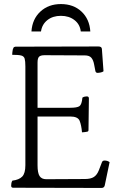

<svg xmlns="http://www.w3.org/2000/svg" viewBox="-20 -1005 590 946"><path d="M480 -79 45 -80Q35 -80 35 -90Q35 -94 36 -101.5Q37 -109 41 -115Q74 -119 89.5 -135Q105 -151 105 -191V-678Q105 -704 101.5 -716Q98 -728 84.5 -731.5Q71 -735 40 -735Q40 -740 41 -748Q42 -756 43 -761Q46 -772 50.5 -773.5Q55 -775 56 -775L465 -776Q481 -776 482 -764L490 -654Q486 -650 476.5 -648Q467 -646 461 -646Q452 -646 450 -655L444 -686Q440 -709 430 -720.5Q420 -732 398 -732L200 -733Q180 -733 172.5 -725.5Q165 -718 165 -697V-474H326Q360 -474 371.5 -482Q383 -490 386 -524Q392 -528 398 -529Q404 -530 408 -530Q418 -530 418 -520L416 -364Q416 -357 409 -356Q404 -355 396.5 -354Q389 -353 384 -353Q381 -388 372.5 -409.5Q364 -431 326 -431H165V-191Q165 -153 175 -137.5Q185 -122 208 -122L398 -123Q427 -123 442.5 -133Q458 -143 467 -166L482 -205Q485 -214 495 -214Q510 -214 520 -206L496 -91Q493 -79 480 -79ZM280 -985Q342 -985 381.5 -948Q421 -911 425 -850H378Q374 -885 347 -906Q320 -927 280 -927Q240 -927 213.5 -906Q187 -885 182 -850H135Q139 -911 179 -948Q219 -985 280 -985Z"/></svg>

Font: Gowun Batang
Style: Regular
Weight: 400
Designer: Yanghee Ryu
Foundry: Yanghee Ryu
Version: Version 2.000